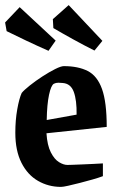

<svg xmlns="http://www.w3.org/2000/svg" viewBox="-28 -722 466 752"><path d="M375 -32Q359 -26 334.5 -19Q310 -12 284.5 -5.5Q259 1 239 5.5Q219 10 211 10Q162 10 121 -13.5Q80 -37 56 -84.5Q32 -132 32 -202Q32 -251 39.5 -293.5Q47 -336 57 -358Q66 -369 88.5 -387Q111 -405 138 -422.5Q165 -440 188 -451.5Q211 -463 222 -463Q278 -463 315.5 -444Q353 -425 371.5 -373.5Q390 -322 390 -225L154 -200Q157 -153 171 -125.5Q185 -98 203 -87Q221 -76 236 -76Q239 -76 255 -76.5Q271 -77 293.5 -78Q316 -79 338 -80Q360 -81 375 -82ZM183 -394Q172 -388 164 -350.5Q156 -313 155 -252L272 -273Q273 -329 261 -362Q249 -395 217 -397Q210 -398 200.5 -398Q191 -398 183 -394ZM342 -524Q302 -544 258.5 -568Q215 -592 181 -612L179 -647L241 -702L373 -562ZM162 -523Q121 -541 76.5 -562Q32 -583 -2 -600L-8 -634L49 -694L190 -563Z"/></svg>

Font: Grenze Gotisch SemiBold
Style: Regular
Weight: 600
Designer: Renata Polastri
Foundry: Omnibus-Type
Version: Version 1.001